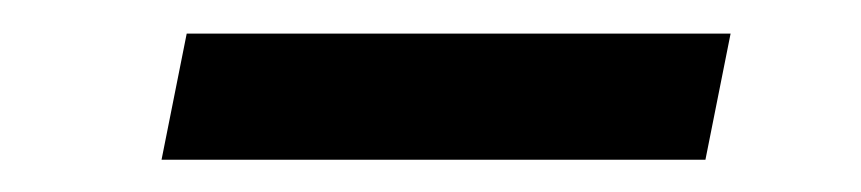

<svg xmlns="http://www.w3.org/2000/svg" viewBox="-20 -366 520 116"><path d="M77.6 -269.5 92.8 -345.7H421.4L406.2 -269.5Z"/></svg>

Font: Schibsted Grotesk
Style: Italic
Weight: 400
Italic angle: -12°
Designer: Bakken & Baeck AS, Henrik Kongsvoll
Foundry: Schibsted ASA
Version: Version 1.100; ttfautohint (v1.8.4.7-5d5b);gftools[0.9.25]